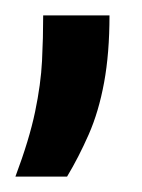

<svg xmlns="http://www.w3.org/2000/svg" viewBox="-28 -99 184 249"><path d="M-8 130Q10 82 17.5 46Q25 10 26.5 -20Q28 -50 28 -79H114Q114 -30 107 8Q100 46 87 75.5Q74 105 59 130Z"/></svg>

Font: Bricolage Grotesque 96pt ExtraBold 96pt
Style: Regular
Weight: 400
Version: Version 1.001;gftools[0.9.33.dev8+g029e19f]